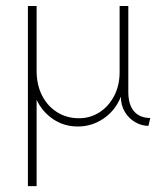

<svg xmlns="http://www.w3.org/2000/svg" viewBox="-20 -416 547 644"><path d="M73.6 208.3V-395.8H102.8V-178.5Q102.8 -131.9 120.8 -96.2Q138.9 -60.4 171.2 -39.9Q203.5 -19.4 245.1 -19.4Q282.6 -19.4 313.5 -39.2Q344.4 -59 362.8 -94.1Q381.2 -129.2 381.2 -174.3V-395.8H410.4V-107.6Q410.4 -65.3 429.2 -43.1Q447.9 -20.8 484 -20.1L477.8 6.2Q455.6 6.2 434 -5.9Q412.5 -18.1 399 -40.3Q385.4 -62.5 385.4 -91.7Q366.7 -45.1 327.4 -18.4Q288.2 8.3 241 8.3Q195.1 8.3 158.7 -16Q122.2 -40.3 102.8 -81.2V208.3Z"/></svg>

Font: Afacad Flux Thin
Style: Regular
Weight: 250
Designer: Kristian Moeller
Foundry: Dicotype
Version: Version 1.100